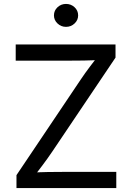

<svg xmlns="http://www.w3.org/2000/svg" viewBox="-20 -953 669 973"><path d="M63.5 0V-65.4L388.7 -549.3Q410.6 -582 435.5 -615Q460.4 -647.9 485.4 -680.2L495.6 -649.9Q450.7 -647 405.3 -646.2Q359.9 -645.5 314.9 -645.5H59.6V-727.5H565.4V-661.1L245.1 -185.1Q221.7 -150.4 195.6 -115.7Q169.4 -81.1 143.6 -47.4L133.3 -77.6Q178.2 -80.6 222.9 -81.3Q267.6 -82 312.5 -82H569.3V0ZM314.5 -816.9Q289.6 -816.9 271.5 -834Q253.4 -851.1 253.4 -875Q253.4 -899.4 271.5 -916.3Q289.6 -933.1 314.5 -933.1Q339.8 -933.1 357.9 -916.3Q376 -899.4 376 -875Q376 -851.1 357.9 -834Q339.8 -816.9 314.5 -816.9Z"/></svg>

Font: Adwaita Sans
Style: Regular
Weight: 400
Designer: Rasmus Andersson
Foundry: rsms
Version: Version 4.001;git-9221beed3